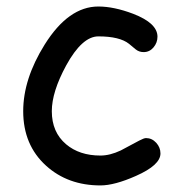

<svg xmlns="http://www.w3.org/2000/svg" viewBox="-20 -539 554 590"><path d="M288.6 30.8Q188.5 30.8 121.6 -29.8Q51.3 -93.3 51.3 -197.3Q51.3 -296.4 117.2 -401.9Q190.4 -519 282.2 -519Q330.1 -519 389.2 -496.6Q463.9 -467.8 463.9 -426.3Q463.9 -407.7 451.7 -393.3Q439.5 -378.9 421.4 -378.9Q407.2 -378.9 396.7 -387.5Q386.2 -396 376.5 -404.3Q347.7 -427.2 282.2 -427.2Q232.4 -427.2 183.6 -338.4Q139.2 -256.8 139.2 -197.3Q139.2 -132.8 183.1 -95.7Q224.1 -61 288.6 -61Q317.9 -61 351.1 -76.7L407.7 -106.9Q422.4 -114.7 428.7 -114.7Q446.8 -114.7 460 -100.3Q473.1 -85.9 473.1 -67.4Q473.1 -31.7 397.9 1.5Q332 30.8 288.6 30.8Z"/></svg>

Font: Candra Sangkala
Style: Regular
Weight: 400
Designer: R.S. Wihananto
Foundry: R.S. Wihananto
Version: Version 2.0.1